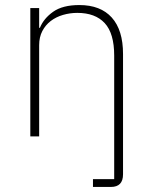

<svg xmlns="http://www.w3.org/2000/svg" viewBox="-20 -540 599 760"><path d="M348 169H432V-320Q432 -408 394.5 -448.5Q357 -489 286 -489Q257 -489 229.5 -481Q202 -473 181 -457Q160 -441 147.5 -417Q135 -393 135 -361V0H100V-508H135V-430H138Q153 -467 190.5 -493.5Q228 -520 294 -520Q378 -520 422.5 -470.5Q467 -421 467 -326V150Q467 200 419 200H348Z"/></svg>

Font: IBM Plex Sans ExtLt
Style: Regular
Weight: 200
Designer: Mike Abbink, Paul van der Laan, Pieter van Rosmalen
Foundry: Bold Monday
Version: Version 3.005